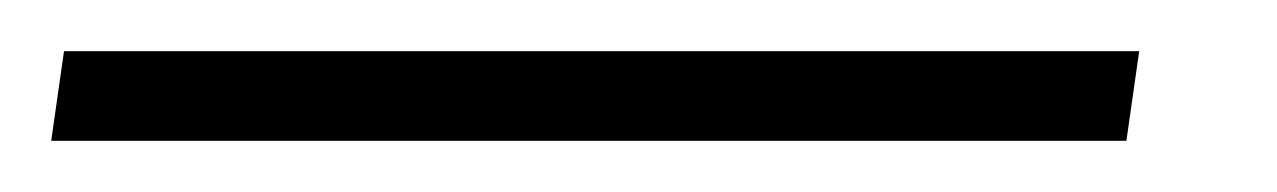

<svg xmlns="http://www.w3.org/2000/svg" viewBox="-59 -20 499 75"><path d="M-34 0H386L381 35H-39Z"/></svg>

Font: Brygada 1918
Style: Italic
Weight: 400
Italic angle: -8°
Designer: Mateusz Machalski | Borys Kosmynka | Przemek Hoffer
Foundry: NIEPODLEGLA 2018
Version: Version 3.006